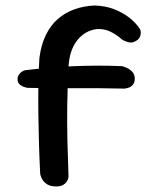

<svg xmlns="http://www.w3.org/2000/svg" viewBox="-20 -668 570 691"><path d="M182.4 2.9Q162.1 2.9 150.8 -4.1Q139.4 -11 133.6 -20.2Q127.8 -29.4 126.2 -36.1Q124.6 -42.9 124.6 -42.9Q121.6 -102.9 120.1 -156.9Q118.6 -210.9 118 -261.4Q117.4 -311.9 118.1 -361.1Q118.8 -410.2 121.8 -459.2Q128.1 -507.5 145.2 -542.3Q162.2 -577.1 188.2 -599.7Q214.1 -622.2 247.2 -634.2Q280.2 -646.2 319.5 -648.2Q357.6 -647.2 388.6 -635.7Q419.5 -624.1 443.9 -605.5Q468.2 -586.9 484.1 -563.1Q484.1 -563.1 485.6 -558.3Q487 -553.5 486.5 -546.4Q486 -539.2 481.5 -531.6Q477 -524 464.1 -518Q454.4 -513.2 444.3 -515.6Q434.2 -517.9 427 -521.6Q419.8 -525.2 419.8 -525.2Q398.8 -544.1 375.7 -554.9Q352.6 -565.6 326 -563.1Q285 -556.8 258 -523Q231 -489.2 226.8 -431.5Q222.9 -354.1 222 -288.6Q221.1 -223.1 222.6 -161.5Q224.1 -99.9 226.6 -32.2Q226.6 -32.2 225.7 -26.8Q224.8 -21.4 220.3 -14.5Q215.9 -7.6 207.2 -2.4Q198.5 2.9 182.4 2.9ZM465 -383.1Q464.6 -370.8 458.8 -363.7Q453 -356.6 446.1 -353.8Q439.1 -350.9 433.6 -350Q428.1 -349.1 428.1 -349.1Q339.1 -351.1 251.2 -350.6Q163.4 -350 79.2 -351.8Q79.2 -351.8 70.8 -353.8Q62.2 -355.8 53.6 -361.9Q44.9 -368 43.5 -378.4Q42.4 -389.4 46.2 -396.3Q50.1 -403.2 55.8 -407.7Q61.4 -412.1 66.1 -413.8Q70.9 -415.4 70.9 -415.4Q114.9 -420.4 156.7 -424.1Q198.5 -427.8 240.8 -429.6Q283.1 -431.5 327.2 -431.7Q371.4 -431.9 419.8 -429.9Q419.8 -429.9 426.8 -427.6Q433.9 -425.2 443.1 -420.2Q452.2 -415.2 458.8 -406.1Q465.4 -396.9 465 -383.1Z"/></svg>

Font: Sour Gummy Black
Style: Regular
Weight: 900
Version: Version 1.000